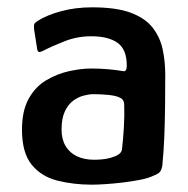

<svg xmlns="http://www.w3.org/2000/svg" viewBox="-20 -497 513 524"><path d="M231 7Q181 7 137 -4Q93 -15 66.5 -47.5Q40 -80 40 -143Q40 -195 58.5 -228Q77 -261 107 -278.5Q137 -296 169.5 -303Q202 -310 229 -310Q253 -310 275.5 -308Q298 -306 315 -303Q326 -300 326 -318Q326 -362 301 -380Q276 -398 229 -398Q191 -398 156.5 -384.5Q122 -371 99 -359Q89 -354 85.5 -355.5Q82 -357 81 -366L73 -417Q72 -427 73.5 -431Q75 -435 83 -440Q108 -456 147 -466.5Q186 -477 231 -477Q298 -477 337.5 -462Q377 -447 397 -421Q417 -395 424 -362Q431 -329 431 -293Q431 -248 430.5 -207Q430 -166 428.5 -126Q427 -86 423 -45Q421 -34 417 -28.5Q413 -23 400 -18Q386 -11 363.5 -6.5Q341 -2 316 1Q291 4 268.5 5.5Q246 7 231 7ZM237 -61Q246 -61 258 -62Q270 -63 282.5 -66.5Q295 -70 303.5 -75.5Q312 -81 313 -90Q316 -116 318 -148.5Q320 -181 319 -210Q319 -225 308 -230Q297 -236 275.5 -238Q254 -240 235 -240Q223 -240 208 -236Q193 -232 179.5 -222Q166 -212 157 -193Q148 -174 148 -143Q148 -117 159 -98.5Q170 -80 190 -70.5Q210 -61 237 -61Z"/></svg>

Font: Glory SemiBold
Style: Regular
Weight: 600
Designer: Robert Leuschke
Foundry: Robert Leuschke
Version: Version 1.011